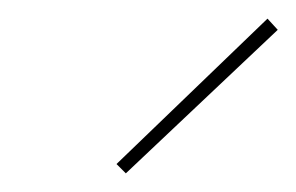

<svg xmlns="http://www.w3.org/2000/svg" viewBox="-20 -700 318 206"><path d="M115 -514 105 -524 267 -680 278 -668Z"/></svg>

Font: EauTest Thin
Style: Italic
Weight: 250
Italic angle: -12°
Designer: Christian Thalmann (Catharsis Fonts)
Version: Version 0.001;PS 000.001;hotconv 1.0.88;makeotf.lib2.5.64775